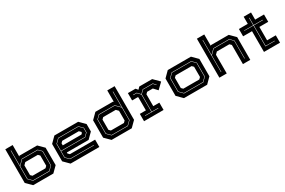

<svg xmlns="http://www.w3.org/2000/svg" viewBox="119 -1974 4748 3197"><g transform="rotate(-30 2493.0 -375.0)"><path d="M173.5 0 70 -103V-750H211.5V-530.5L221.5 -540H561L664.5 -437V-103L561 0ZM210.5 -64.5H523L596.5 -137.5V-412L533 -475H229L144 -390V-685.5H137V-137.5ZM213 -71.5 144 -139.5V-381L231.5 -468H530.5L589.5 -410V-139.5L520.5 -71.5ZM242 -141.5H492.5L523 -172V-368L492.5 -399H251.5L211.5 -358.5V-172Z M1349.5 -540 1452.5 -437V-294.5L1349.5 -191.5H931V-172L961.5 -141.5H1445.5V0H892.5L789.5 -103V-437L892.5 -540ZM1314 -474H926.5L853 -401V-137L922.5 -68H1380.5V-75H925L860 -139V-257H1322L1382.5 -317V-406ZM1311.5 -467 1375.5 -404V-319.5L1320 -264H860V-399L929 -467ZM1280.5 -398.5H961.5L931 -368V-328H1290.5L1311.5 -349V-368Z M2068.5 0H1681L1577.5 -103V-437L1681 -540H2020.5L2030.5 -530.5V-750H2172V-103ZM2032 -64.5 2105.5 -137.5V-685.5H2098.5V-390L2013 -475H1709.5L1646 -412V-137.5L1719.5 -64.5ZM2029.5 -71.5H1722L1653 -139.5V-410L1712 -468H2010.5L2098.5 -381V-139.5ZM2000 -141.5 2030.5 -172V-358.5L1990.5 -399H1749.5L1719 -368V-172L1749.5 -141.5Z M2304.5 0.5V-140.5H2421.5V-391L2414 -398.5H2305.5V-539.5H2452L2486 -499.5L2524.5 -539.5H2772L2881.5 -430L2772.5 -324L2703.5 -398H2593.5L2563 -367.5V-140H2680V0.5ZM2366 -66.5H2618.5V-73.5H2495.5V-406.5L2554 -464.5H2742L2784.5 -417L2789.5 -421.5L2744.5 -471.5H2551.5L2491.5 -412L2436 -471.5H2366V-464.5H2433L2488.5 -405V-73.5H2366Z M3072.5 0 2969.5 -103V-437L3072.5 -540H3518L3621 -437V-103L3518 0ZM3112.5 -67H3484L3553.5 -138.5V-403.5L3484 -473.5H3108.5L3038.5 -403V-141ZM3115 -74 3045.5 -143V-401L3111 -466.5H3481.5L3546.5 -401.5V-140.5L3481.5 -74ZM3141.5 -141.5H3449L3479.5 -172V-368L3449 -398.5H3141.5L3111 -368V-172Z M3753.5 0V-749.5H3895V-530.5L3904.5 -540H4244.5L4347.5 -437V0H4206V-368L4175.5 -399H3935L3895 -358.5V0ZM3823 -67H3829.5V-384L3914 -467.5H4214L4274 -408.5V-67H4280.5V-410.5L4216.5 -474.5H3911.5L3829.5 -393.5V-680.5H3823Z M4611 0V-399H4440V-540H4611V-677H4752.5V-540H4923V-399H4752.5V-141.5H4919.5V0ZM4678.5 -67.5H4857.5V-74H4685.5V-467.5H4860.5V-474.5H4685.5V-614.5H4678.5V-474.5H4503V-468H4678.5Z"/></g></svg>

Font: Tourney Expanded ExtraBold
Style: Regular
Weight: 800
Width: 7
Designer: Tyler Finck
Foundry: Etcetera Type Co
Version: Version 1.010; ttfautohint (v1.8.3)